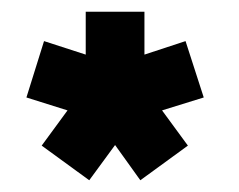

<svg xmlns="http://www.w3.org/2000/svg" viewBox="-20 -720 407 327"><path d="M132 -413 51 -472 95 -532 25 -554 55 -650 126 -627V-700H226V-627L296 -650L327 -554L256 -532L300 -472L219 -413L176 -473Z"/></svg>

Font: Urbanist Black
Style: Regular
Weight: 900
Designer: Corey Hu
Foundry: Corey Hu
Version: Version 1.330; ttfautohint (v1.8.4.7-5d5b)